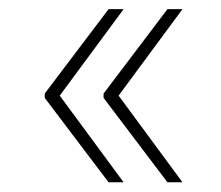

<svg xmlns="http://www.w3.org/2000/svg" viewBox="-20 -461 473 411"><path d="M244.6 -441.4 107.9 -256.3 244.6 -70.8H212.4L75.7 -251.5V-260.7L212.4 -441.4ZM370.6 -441.4 233.9 -256.3 370.6 -70.8H338.4L201.7 -251.5V-260.7L338.4 -441.4Z"/></svg>

Font: Robert Sans Thin
Style: Regular
Weight: 100
Designer: Christian Robertson (extended by Adam Twardoch)
Foundry: Google
Version: Version 12.135;April 2, 2019;FontCreator 11.5.0.2425 64-bit;